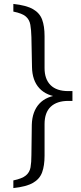

<svg xmlns="http://www.w3.org/2000/svg" viewBox="-20 -760 414 978"><path d="M349 -283V-246H328Q270 -246 238.5 -216.5Q207 -187 207 -128V33Q207 84 194.5 118Q182 152 148 171.5Q114 191 48 198V159Q92 150 111.5 134Q131 118 135.5 92.5Q140 67 140 30L142 -125Q144 -192 180 -231.5Q216 -271 287 -277ZM48 -740Q114 -733 148 -713.5Q182 -694 194.5 -660.5Q207 -627 207 -576V-413Q207 -357 237.5 -326.5Q268 -296 328 -296H349V-259L286 -265Q217 -271 180.5 -310.5Q144 -350 143 -419L140 -571Q139 -608 134.5 -634Q130 -660 111.5 -676Q93 -692 48 -701Z"/></svg>

Font: Piazzolla Thin
Style: Regular
Weight: 400
Version: Version 2.001